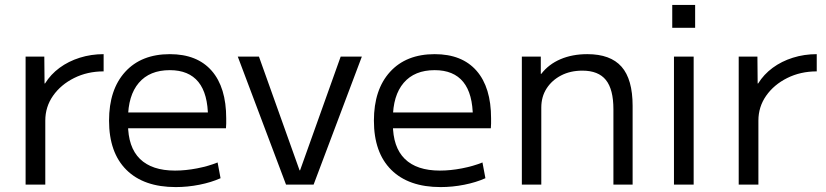

<svg xmlns="http://www.w3.org/2000/svg" viewBox="-20 -750 3357 780"><path d="M84 0V-520H160L161 -411H163Q186 -448 222 -474.5Q258 -501 304 -515.5Q350 -530 401 -530V-460Q335 -460 281 -433Q227 -406 195.5 -361Q164 -316 164 -260V0Z M694 10Q564 10 493.5 -60Q423 -130 423 -260Q423 -386 488.5 -458Q554 -530 670 -530Q781 -530 840 -462.5Q899 -395 899 -269Q899 -259 899 -248Q899 -237 898 -229H466V-293H840L825 -272Q825 -369 786 -417Q747 -465 670 -465Q588 -465 544 -413.5Q500 -362 500 -267V-247Q500 -152 548.5 -104.5Q597 -57 691 -57Q734 -57 780.5 -66Q827 -75 864 -90L876 -26Q838 -9 790 0.5Q742 10 694 10Z M1142 0 946 -520H1032L1197 -58H1199L1364 -520H1450L1254 0Z M1770 10Q1640 10 1569.5 -60Q1499 -130 1499 -260Q1499 -386 1564.5 -458Q1630 -530 1746 -530Q1857 -530 1916 -462.5Q1975 -395 1975 -269Q1975 -259 1975 -248Q1975 -237 1974 -229H1542V-293H1916L1901 -272Q1901 -369 1862 -417Q1823 -465 1746 -465Q1664 -465 1620 -413.5Q1576 -362 1576 -267V-247Q1576 -152 1624.5 -104.5Q1673 -57 1767 -57Q1810 -57 1856.5 -66Q1903 -75 1940 -90L1952 -26Q1914 -9 1866 0.5Q1818 10 1770 10Z M2100 0V-520H2177V-450H2179Q2209 -489 2257 -509.5Q2305 -530 2366 -530Q2460 -530 2505 -479Q2550 -428 2550 -320V0H2472V-306Q2472 -387 2441.5 -425Q2411 -463 2346 -463Q2297 -463 2259.5 -443.5Q2222 -424 2200.5 -390.5Q2179 -357 2179 -313V0Z M2711 -637V-730H2804V-637ZM2718 0V-520H2798V0Z M2981 0V-520H3057L3058 -411H3060Q3083 -448 3119 -474.5Q3155 -501 3201 -515.5Q3247 -530 3298 -530V-460Q3232 -460 3178 -433Q3124 -406 3092.5 -361Q3061 -316 3061 -260V0Z"/></svg>

Font: M PLUS 1
Style: Regular
Weight: 400
Designer: Coji Morishita
Foundry: UNDERFOREST DESIGN
Version: Version 1.001